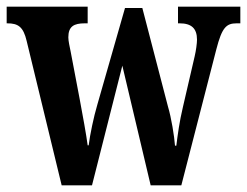

<svg xmlns="http://www.w3.org/2000/svg" viewBox="-22 -556 741 576"><path d="M58 -433 163 0H254L345 -359L430 0H522L627 -408C644 -474 657 -486 688 -486H699V-536H512V-486H517C552 -486 569 -471 569 -437C569 -426 566 -404 562 -387L527 -236C516 -190 511 -151 507 -119H503C501 -147 492 -203 482 -236L405 -532H353L270 -242C259 -205 248 -152 244 -120H241C237 -151 226 -211 217 -259L190 -401C187 -416 183 -433 183 -444C183 -477 200 -486 232 -486H241V-536H-2V-486H0C32 -486 48 -476 58 -433Z"/></svg>

Font: Noto Serif Sinhala ExtraCondensed
Style: Bold
Weight: 700
Width: 2
Designer: Jelle Bosma - Monotype Design Team
Foundry: Monotype Imaging Inc.
Version: Version 2.007